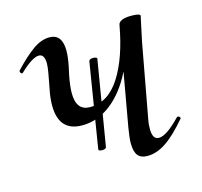

<svg xmlns="http://www.w3.org/2000/svg" viewBox="-69 -470 582 554"><g transform="rotate(-15 222.0 -193.0)"><path d="M79 -203Q79 -226 85 -254L93 -297Q96 -314 96 -324Q96 -352 79 -352Q60 -352 23 -317Q21 -315 20 -315Q17 -315 15 -318.5Q13 -322 15 -325Q48 -360 73 -377.5Q98 -395 122 -395Q160 -395 160 -345Q160 -326 154 -297L149 -274Q143 -243 143 -222Q143 -170 184 -170Q238 -170 274 -226Q310 -282 327 -377L342 -376Q331 -300 303 -243.5Q275 -187 235 -156Q195 -125 149 -125Q79 -125 79 -203ZM270 -39Q270 -54 275 -84L327 -377Q328 -385 338 -389.5Q348 -394 366 -394Q393 -394 393 -387Q392 -381 386.5 -357Q381 -333 377 -312L336 -89Q334 -80 334 -64Q334 -33 353 -33Q376 -33 418 -77Q419 -78 421 -78Q425 -78 427 -74.5Q429 -71 426 -69Q391 -28 363 -9.5Q335 9 308 9Q288 9 279 -2.5Q270 -14 270 -39ZM185 -41Q174 -41 175 -47L216 -299Q218 -305 229 -305Q233 -305 237 -303.5Q241 -302 240 -299L198 -47Q197 -41 185 -41Z"/></g></svg>

Font: Cormorant Garamond Medium
Style: Italic
Weight: 500
Italic angle: -10°
Designer: Christian Thalmann (Catharsis Fonts)
Foundry: Catharsis Fonts
Version: Version 4.000